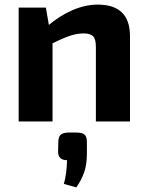

<svg xmlns="http://www.w3.org/2000/svg" viewBox="-20 -527 641 833"><path d="M310 48Q337 48 347 57Q357 66 357 89V140Q357 187 345 221Q333 255 311 286L257 271Q264 246 267 221.5Q270 197 271 168Q233 168 232 132L233 89Q233 66 244 57Q255 48 280 48ZM404 -507Q544 -507 544 -370V0H396V-324Q396 -357 384 -369.5Q372 -382 343 -382Q311 -382 277 -369.5Q243 -357 193 -332L186 -414Q239 -459 294.5 -483Q350 -507 404 -507ZM179 -494 196 -396 208 -383V0H61V-494Z"/></svg>

Font: Exo 2
Style: Bold
Weight: 700
Designer: Natanael Gama
Foundry: Natanael Gama
Version: Version 2.010